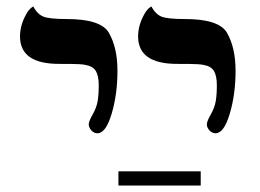

<svg xmlns="http://www.w3.org/2000/svg" viewBox="-20 -637 806 595"><path d="M529 -439Q408 -439 408 -524Q408 -563 432 -601Q440 -612 449 -617Q462 -593 480.5 -585.5Q499 -578 553 -578Q658 -578 683 -536Q710 -490 710 -417.5Q710 -345 692 -284.5Q674 -224 648 -224Q637 -224 629 -233Q621 -242 621 -251.5Q621 -261 633 -282Q645 -303 648.5 -323Q652 -343 652 -372.5Q652 -402 643 -417Q634 -432 610 -436Q606 -437 593.5 -438Q581 -439 529 -439ZM163 -439Q42 -439 42 -524Q42 -563 66 -601Q74 -612 83 -617Q96 -593 114.5 -585.5Q133 -578 187 -578Q292 -578 317 -536Q344 -490 344 -417.5Q344 -345 326 -284.5Q308 -224 282 -224Q271 -224 263 -233Q255 -242 255 -251.5Q255 -261 267 -282Q279 -303 282.5 -323Q286 -343 286 -372.5Q286 -402 277 -417Q268 -432 244 -436Q240 -437 227.5 -438Q215 -439 163 -439ZM602 -62H347V-106H602Z"/></svg>

Font: Cardo
Style: Regular
Weight: 400
Designer: David J. Perry
Foundry: David J. Perry
Version: Version 1.0451